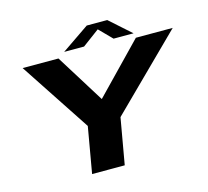

<svg xmlns="http://www.w3.org/2000/svg" viewBox="-114 -944 1167 1077"><g transform="rotate(-15 470.0 -406.0)"><path d="M291.5 0H481L528 -267.5L940.5 -675H726.5L453.5 -393H452.5L277 -675H69L338 -267ZM317.5 -702.5H433L532 -776L604.5 -702.5H720.5L597 -812.5H478Z"/></g></svg>

Font: Anybody Expanded
Style: Bold Italic
Weight: 700
Width: 7
Italic angle: -10°
Version: Version 1.113;gftools[0.9.25]